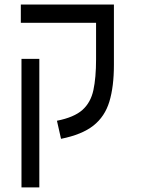

<svg xmlns="http://www.w3.org/2000/svg" viewBox="-20 -606 626 851"><path d="M484.9 -585.9V-318.4Q484.9 -222.2 464.8 -155.8Q444.8 -89.4 394 -49.3Q343.3 -9.3 250.5 9.3L232.4 -70.8Q308.6 -85.9 345.5 -118.9Q382.3 -151.9 394 -206.8Q405.8 -261.7 405.8 -343.3V-504.9H72.3V-585.9ZM154.3 224.6H75.2V-345.2H154.3Z"/></svg>

Font: Cascadia Code NF SemiLight
Style: Regular
Weight: 350
Monospace: yes
Designer: Aaron Bell
Foundry: Saja Typeworks
Version: Version 2404.023; ttfautohint (v1.8.4)